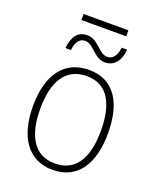

<svg xmlns="http://www.w3.org/2000/svg" viewBox="-149 -890 816 990"><g transform="rotate(20 259.5 -395.0)"><path d="M136 -767H382V-800H136ZM108 -603H138C143 -649 163 -673 191 -673C240 -673 263 -603 324 -603C372 -603 405 -639 410 -704H380C375 -656 353 -634 325 -634C278 -634 254 -704 192 -704C141 -704 114 -666 108 -603ZM465 -265C465 -428 403 -539 262 -539C128 -539 53 -438 53 -266C53 -97 125 10 259 10C397 10 465 -97 465 -265ZM93 -266C93 -417 149 -505 262 -505C380 -505 426 -406 426 -265C426 -115 374 -25 259 -25C146 -25 93 -117 93 -266Z"/></g></svg>

Font: Noto Sans SemiCondensed ExtraLight
Style: Regular
Weight: 200
Width: 4
Designer: Monotype Design Team
Foundry: Monotype Imaging Inc.
Version: Version 2.013